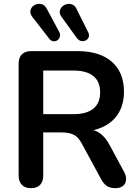

<svg xmlns="http://www.w3.org/2000/svg" viewBox="-20 -971 726 999"><path d="M141 8Q110 8 93.5 -9.5Q77 -27 77 -58V-640Q77 -672 94 -688.5Q111 -705 142 -705H383Q499 -705 562 -649.5Q625 -594 625 -494Q625 -429 596.5 -382Q568 -335 514 -310Q460 -285 383 -285L392 -300H425Q466 -300 496.5 -280Q527 -260 550 -217L625 -78Q637 -57 636 -37Q635 -17 621 -4.5Q607 8 580 8Q553 8 536 -3.5Q519 -15 506 -39L405 -225Q387 -259 362.5 -270.5Q338 -282 300 -282H205V-58Q205 -27 189 -9.5Q173 8 141 8ZM205 -377H361Q430 -377 465.5 -405.5Q501 -434 501 -491Q501 -547 465.5 -575.5Q430 -604 361 -604H205ZM380 -773 301 -882Q289 -898 291 -912Q293 -926 303 -936Q313 -946 327.5 -949.5Q342 -953 356 -947.5Q370 -942 378 -925L439 -803Q446 -789 441.5 -777.5Q437 -766 426 -760.5Q415 -755 402.5 -757.5Q390 -760 380 -773ZM236 -770 149 -882Q137 -898 138 -912Q139 -926 148.5 -936Q158 -946 172 -949.5Q186 -953 200 -948Q214 -943 223 -926L288 -805Q295 -792 291.5 -780Q288 -768 278.5 -761.5Q269 -755 257 -756.5Q245 -758 236 -770Z"/></svg>

Font: Nunito ExtraLight
Style: Regular
Weight: 200
Designer: Vernon Adams
Foundry: Vernon Adams
Version: Version 3.602